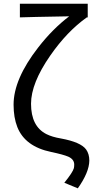

<svg xmlns="http://www.w3.org/2000/svg" viewBox="-20 -816 513 1042"><path d="M402.3 206.1 329.1 175.8Q375 119.1 380.9 96.7Q382.8 87.9 382.8 77.1Q382.8 48.8 350.6 34.2Q323.2 22.5 257.8 8.8Q116.2 -20.5 74.2 -126Q53.7 -177.7 53.7 -248Q53.7 -386.7 187.5 -558.6Q265.6 -659.2 355.5 -727.5Q132.8 -723.6 87.9 -721.7V-795.9H456.1V-721.7H451.2Q343.8 -645.5 252.9 -514.6Q148.4 -364.3 148.4 -252.9Q148.4 -129.9 232.4 -87.9Q263.7 -72.3 310.5 -64.5Q418 -44.9 447.3 -4.9Q464.8 19.5 464.8 55.7Q463.9 119.1 402.3 206.1Z"/></svg>

Font: Taipei Sans TC Beta
Style: Regular
Weight: 400
Designer: JT Foundry
Foundry: JT Foundry
Version: Version 1.000